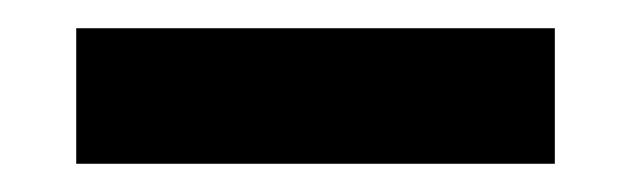

<svg xmlns="http://www.w3.org/2000/svg" viewBox="-20 -304 447 136"><path d="M34 -188V-284H373V-188Z"/></svg>

Font: Justus
Style: Bold
Weight: 700
Version: Version 001.001